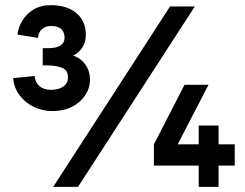

<svg xmlns="http://www.w3.org/2000/svg" viewBox="-20 -725 952 745"><path d="M30.8 -421.8 114.2 -430.2Q116 -407 132.4 -391.8Q148.8 -376.5 176.5 -376.5Q207.8 -376.5 225.8 -389.2Q243.8 -402 243.8 -425Q243.8 -453.8 219.1 -462.5Q194.5 -471.2 164.5 -471.2H145.8V-538H165.2Q198.5 -538 214.5 -548.4Q230.5 -558.8 230.5 -578.5Q230.5 -599 218.4 -611.6Q206.2 -624.2 178 -624.2Q155.5 -624.2 142 -611.1Q128.5 -598 127.5 -578L47.8 -590.8Q50.5 -617.2 65.9 -643.6Q81.2 -670 109.2 -687.5Q137.2 -705 178 -705Q239 -705 276 -674.5Q313 -644 313 -589.8Q313 -560.5 298.8 -539.6Q284.5 -518.8 263.8 -509.5Q282.5 -503.2 296.9 -490.4Q311.2 -477.5 320.1 -459.2Q329 -441 329 -416.5Q329 -382.8 310.4 -354.9Q291.8 -327 259 -310.5Q226.2 -294 183.5 -294Q143.5 -294 109.9 -310.9Q76.2 -327.8 55.2 -356.5Q34.2 -385.2 30.8 -421.8ZM639.8 -700H736L282.8 0H186.5ZM751 -82.5H577.2V-165L696 -396H789L669.5 -165H751V-238H828V-165H890.8V-82.5H828V0H751Z"/></svg>

Font: Haskoy
Style: Regular
Weight: 400
Designer: Ertekin Erdin
Foundry: Ertekin Erdin
Version: Version 1.500